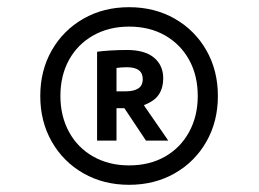

<svg xmlns="http://www.w3.org/2000/svg" viewBox="-20 -714 719 534"><path d="M339 -200Q268 -200 212 -232Q156 -264 124 -320Q92 -376 92 -447Q92 -518 124 -574Q156 -630 212 -662Q268 -694 339 -694Q410 -694 466 -662Q522 -630 554 -574Q586 -518 586 -447Q586 -376 554 -320Q522 -264 466 -232Q410 -200 339 -200ZM339 -254Q396 -254 439 -278.5Q482 -303 506 -347Q530 -391 530 -447Q530 -504 506 -547.5Q482 -591 439 -615.5Q396 -640 339 -640Q283 -640 239.5 -615.5Q196 -591 172 -547.5Q148 -504 148 -447Q148 -391 172 -347Q196 -303 239.5 -278.5Q283 -254 339 -254ZM250 -570Q262 -572 286 -573.5Q310 -575 333 -575Q383 -575 408.5 -553.5Q434 -532 434 -496Q434 -470 422 -451.5Q410 -433 381 -422V-420L448 -323H386L326 -413H304V-323H250ZM330 -460Q352 -460 364.5 -468Q377 -476 377 -494Q377 -527 333 -527Q324 -527 318 -526.5Q312 -526 304 -525V-460Z"/></svg>

Font: Murecho Thin Black
Style: Regular
Weight: 900
Version: Version 1.010